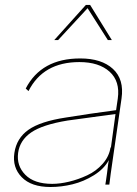

<svg xmlns="http://www.w3.org/2000/svg" viewBox="-20 -746 552 776"><path d="M304.2 -509.8Q390.6 -509.8 436.5 -467.5Q482.4 -425.3 471.2 -348.1L432.1 -76.2Q427.7 -47.9 421.9 0H405.8Q406.2 -2.4 408.2 -15.1Q410.2 -27.8 412.6 -46.1Q415 -64.5 417 -82L419.9 -99.1Q400.9 -63.5 359.6 -37.8Q318.4 -12.2 273.4 -1.2Q228.5 9.8 184.1 9.8Q106.4 9.8 67.9 -29.8Q29.3 -69.3 38.1 -127.9Q46.9 -187.5 95 -221.4Q143.1 -255.4 246.1 -271Q338.4 -286.1 449.2 -300.8L456.1 -348.1Q465.8 -417.5 422.9 -456.3Q379.9 -495.1 300.8 -495.1Q154.3 -495.1 95.2 -377.9L84 -388.2Q147 -509.8 304.2 -509.8ZM53.2 -127.9Q46.4 -76.2 82.3 -39.6Q118.2 -2.9 190.9 -2.9Q222.2 -2.9 259 -11.7Q295.9 -20.5 332.3 -37.4Q368.7 -54.2 395 -84Q421.4 -113.8 426.8 -150.9L428.2 -148.9L446.8 -285.2L252.9 -258.8Q151.9 -242.2 106 -210.7Q60.1 -179.2 53.2 -127.9ZM199.2 -584 327.1 -726.1H344.2L432.1 -584H416L334 -712.9L214.8 -584Z"/></svg>

Font: Human Sans Thin
Style: Italic
Weight: 100
Italic angle: -8°
Designer: Tim Radville
Foundry: Continuum
Version: Version 1.000;FEAKit 1.0